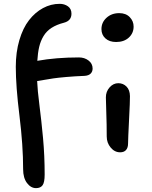

<svg xmlns="http://www.w3.org/2000/svg" viewBox="-20 -807 791 997"><path d="M167 169.9Q140.1 169.9 120.1 143.3Q100.1 116.7 100.1 71.8Q100.1 -52.2 81.1 -205.6Q62 -358.9 62 -460Q62 -536.1 80.6 -598.9Q99.1 -661.6 130.6 -702.1Q162.1 -742.7 203.1 -764.9Q244.1 -787.1 290 -787.1Q314.5 -787.1 332.8 -774.2Q351.1 -761.2 351.1 -735.8Q351.1 -699.2 312 -689Q273.9 -679.2 247.8 -662.4Q221.7 -645.5 206.3 -620.1Q190.9 -594.7 183.6 -564Q176.3 -533.2 173.8 -491.2Q271.5 -508.8 390.1 -508.8Q418.9 -508.8 439.9 -492.7Q460.9 -476.6 460.9 -451.2Q460.9 -435.1 450.7 -424.8Q440.4 -414.6 419.9 -413.1Q368.7 -411.1 324 -407.2Q279.3 -403.3 256.8 -399.9Q234.4 -396.5 207.3 -391.8Q180.2 -387.2 172.9 -386.2Q174.8 -338.4 184.8 -260.5Q194.8 -182.6 203.4 -90.6Q211.9 1.5 211.9 99.1Q211.9 139.6 201.2 154.8Q190.4 169.9 167 169.9ZM583 -588.9Q547.9 -588.9 527.3 -607.7Q506.8 -626.5 506.8 -655.8Q506.8 -690.9 533.2 -714.8Q559.6 -738.8 599.1 -738.8Q633.8 -738.8 653.8 -718Q673.8 -697.3 673.8 -668.9Q673.8 -634.8 648.9 -611.8Q624 -588.9 583 -588.9ZM604 -16.1Q575.2 -16.1 554.7 -40.8Q534.2 -65.4 534.2 -98.1Q534.2 -161.6 532 -220.9Q529.8 -280.3 529.8 -301.8Q529.8 -331.5 549.1 -353.3Q568.4 -375 594.2 -375Q619.6 -375 637 -357.4Q654.3 -339.8 654.8 -308.1Q655.3 -284.2 650.1 -184.1Q645 -84 645 -62Q645 -40 634.5 -28.1Q624 -16.1 604 -16.1Z"/></svg>

Font: Shantell Sans Irregular Bouncy
Style: Regular
Weight: 500
Designer: Stephen Nixon, Anya Danilova, Shantell Martin
Foundry: Arrow Type
Version: Version 1.006;[9816181b4]